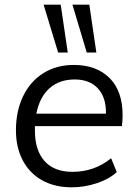

<svg xmlns="http://www.w3.org/2000/svg" viewBox="-20 -792 584 819"><path d="M129 -254V-234Q129 -151 170 -105Q211 -59 289 -59Q383 -59 454 -117L478 -58Q446 -28 393 -10.5Q340 7 286 7Q213 7 159.5 -23Q106 -53 77 -108Q48 -163 48 -236Q48 -318 78.5 -381.5Q109 -445 165 -480Q221 -515 295 -515Q391 -515 447 -459.5Q503 -404 503 -300Q503 -278 500 -254ZM135 -307H432Q433 -377 397.5 -415Q362 -453 299 -453Q233 -453 191 -415.5Q149 -378 135 -307ZM166 -772H239L269 -568H228ZM289 -772H361L391 -568H350Z"/></svg>

Font: Muli
Style: Italic
Weight: 400
Italic angle: -4.541°
Designer: Vernon Adams
Foundry: Vernon Adams
Version: Version 2.001